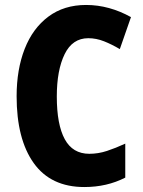

<svg xmlns="http://www.w3.org/2000/svg" viewBox="-20 -744 577 774"><path d="M336 -590Q272 -590 240.5 -525.5Q209 -461 209 -355Q209 -242 241 -183Q273 -124 340 -124Q376 -124 411 -135.5Q446 -147 485 -165V-28Q411 10 320 10Q185 10 116 -86.5Q47 -183 47 -356Q47 -464 79.5 -547Q112 -630 175 -677Q238 -724 327 -724Q374 -724 419.5 -711.5Q465 -699 508 -675L463 -546Q431 -565 399.5 -577.5Q368 -590 336 -590Z"/></svg>

Font: Noto Sans Tamil Condensed ExtraBold
Style: Regular
Weight: 800
Width: 3
Designer: Jelle Bosma - Monotype Design Team
Foundry: Monotype Imaging Inc.
Version: Version 2.004; ttfautohint (v1.8.4.7-5d5b)